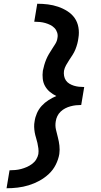

<svg xmlns="http://www.w3.org/2000/svg" viewBox="-20 -853 540 1026"><path d="M15 153 31 57Q46 57 62 55.5Q78 54 93 50Q108 46 123 39.5Q138 33 151.5 23Q165 13 173.5 -1Q182 -15 185 -30Q187 -46 185 -60.5Q183 -75 180 -89Q177 -103 172.5 -117Q168 -131 165.5 -145.5Q163 -160 162.5 -175Q162 -190 165 -205Q168 -227 177.5 -248.5Q187 -270 203 -287.5Q219 -305 239.5 -318Q260 -331 281 -340Q262 -349 246.5 -362Q231 -375 221 -392.5Q211 -410 208.5 -431.5Q206 -453 209 -475Q212 -490 216.5 -505.5Q221 -521 227 -535.5Q233 -550 241.5 -564.5Q250 -579 259 -592.5Q268 -606 276.5 -620Q285 -634 287 -650Q290 -665 285.5 -679Q281 -693 271.5 -703Q262 -713 249 -719.5Q236 -726 222 -730Q208 -734 193 -735.5Q178 -737 163 -737L179 -833Q208 -833 236 -829.5Q264 -826 290.5 -817Q317 -808 340.5 -793Q364 -778 379 -756.5Q394 -735 399 -707Q404 -679 399 -650Q397 -634 393 -619Q389 -604 383 -589Q377 -574 368 -560Q359 -546 350 -532.5Q341 -519 333 -504.5Q325 -490 322 -475Q320 -461 322.5 -447.5Q325 -434 332 -423.5Q339 -413 350.5 -406Q362 -399 375 -395Q388 -391 402 -389.5Q416 -388 430 -388L414 -292Q400 -292 386 -290.5Q372 -289 357 -285Q342 -281 328.5 -274Q315 -267 304 -256.5Q293 -246 286.5 -232.5Q280 -219 278 -205Q274 -182 279 -160.5Q284 -139 289.5 -118Q295 -97 297.5 -75Q300 -53 297 -30Q292 -1 278 27Q264 55 241 76.5Q218 98 190.5 113Q163 128 133.5 137Q104 146 74 149.5Q44 153 15 153Z"/></svg>

Font: Iosevka Term Curly Oblique
Style: Bold
Weight: 700
Italic angle: -9°
Designer: Belleve Invis
Foundry: Belleve Invis
Version: Version 32.3.0